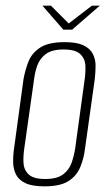

<svg xmlns="http://www.w3.org/2000/svg" viewBox="-20 -652 384 679"><path d="M137 7Q94 7 70.5 -4Q47 -15 37 -34Q27 -53 26.5 -77.5Q26 -102 30 -129L63 -371Q69 -405 81 -435Q93 -465 122.5 -484Q152 -503 209 -503Q251 -503 274.5 -492Q298 -481 308 -462Q318 -443 318 -420Q318 -397 315 -371L281 -129Q277 -93 264 -61.5Q251 -30 222 -11.5Q193 7 137 7ZM140 -19Q182 -19 203.5 -35.5Q225 -52 233.5 -77Q242 -102 246 -128L279 -368Q283 -395 282 -419.5Q281 -444 264 -460.5Q247 -477 205 -477Q163 -477 141.5 -460.5Q120 -444 111.5 -419.5Q103 -395 100 -368L66 -128Q62 -102 63 -77Q64 -52 81 -35.5Q98 -19 140 -19ZM204 -547 130 -632H160L223 -569L305 -632H333L235 -547Z"/></svg>

Font: Alumni Sans ExtraLight
Style: Italic
Weight: 250
Italic angle: -8°
Version: Version 1.016